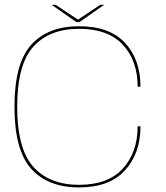

<svg xmlns="http://www.w3.org/2000/svg" viewBox="-20 -792 704 816"><path d="M316 4.5Q445 4.5 511 -67.8Q577 -140 577 -255H565Q565 -145 502.2 -75.8Q439.5 -6.5 316 -6.5Q190.5 -6.5 121.8 -82.8Q53 -159 53 -338.5Q53 -517.5 121.5 -593.5Q190 -669.5 316 -669.5Q439.5 -669.5 502.2 -601.8Q565 -534 565 -423.5H577Q577 -539.5 511 -610Q445 -680.5 316 -680.5Q183.5 -680.5 112.5 -601.5Q41.5 -522.5 41.5 -338.5Q41.5 -153.5 112.8 -74.5Q184 4.5 316 4.5ZM304 -698.5H318L422.5 -771.5H406L311.5 -708.5L216.5 -771.5H199.5Z"/></svg>

Font: Anybody SemiExpanded Thin
Style: Regular
Weight: 250
Width: 6
Version: Version 1.113;gftools[0.9.25]